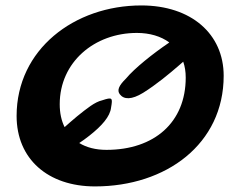

<svg xmlns="http://www.w3.org/2000/svg" viewBox="-20 -616 833 688"><path d="M320.5 52C575.5 52 781.5 -100 781.5 -344.5C781.5 -494.5 665 -596.5 486.5 -596.5C246 -596.5 39.5 -438.5 39.5 -200.5C39.5 -46.5 151.5 52 320.5 52ZM361.5 -79C323 -79 290 -87.5 264 -103.5C276 -111.5 288.5 -120.5 300.5 -130C345 -165 374.5 -198.5 378 -230.5C384 -265.5 383.5 -269 346 -256.5C319.5 -250.5 291.5 -227.5 256 -199C239 -184.5 224 -172 211.5 -160.5C200 -183.5 194 -211 194 -242.5C194 -393.5 318.5 -498 470.5 -498C516.5 -498 556.5 -486 586.5 -464C585.5 -463 584.5 -462.5 583.5 -461.5C529 -424.5 462.5 -372 431 -334C405.5 -309 398.5 -292 409.5 -278C424 -259 451.5 -258 493 -283.5C539.5 -312.5 585.5 -350.5 624 -384C628.5 -388 632.5 -391.5 636.5 -395C642.5 -378 645.5 -359 645.5 -338C645.5 -177.5 533 -79 361.5 -79Z"/></svg>

Font: Gluten
Style: Italic
Weight: 400
Italic angle: -13°
Designer: Tyler Finck
Foundry: Etcetera Type Company
Version: Version 0.920